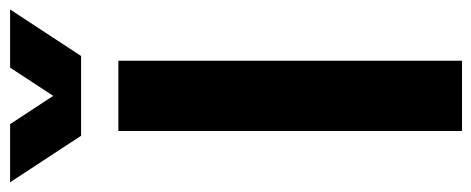

<svg xmlns="http://www.w3.org/2000/svg" viewBox="-350 -662 970 395"><g transform="rotate(-90 135.5 -465.0)"><path d="M63 -707H207.5V0H63ZM53.2 -783.7H172.9L77.1 -929.7H-42.5ZM97.7 -783.7H217.3L313 -929.7H193.4Z"/></g></svg>

Font: Wanted Sans Variable
Style: Regular
Weight: 400
Designer: Original Design by Kil Hyung-jin and Kang Hanbin, Wanted Lab, Inc; Hangeul from Source Han Sans by Jang Soo-young and Ka
Foundry: Wanted Lab, Inc.
Version: Version 1.003;Glyphs 3.2 (3227)